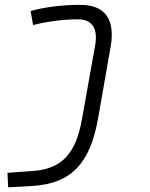

<svg xmlns="http://www.w3.org/2000/svg" viewBox="-20 -548 626 802"><path d="M14.2 234.4 113.3 229C282.2 219.2 357.4 129.9 390.1 -55.7L442.4 -354.5C461.9 -468.3 418 -527.8 314.5 -527.8C240.7 -527.8 167.5 -518.6 107.9 -502L118.2 -443.4C176.3 -458 242.7 -467.3 305.2 -467.3C364.7 -467.3 390.1 -429.2 377.4 -358.4L322.3 -49.8C297.9 88.4 242.2 157.2 118.7 166L11.2 173.8Z"/></svg>

Font: Cascadia Code NF Light
Style: Italic
Weight: 300
Italic angle: -10°
Monospace: yes
Designer: Aaron Bell
Foundry: Saja Typeworks
Version: Version 2404.023